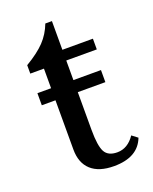

<svg xmlns="http://www.w3.org/2000/svg" viewBox="-125 -711 632 792"><g transform="rotate(-20 190.5 -315.0)"><path d="M103 -467H43V-504Q97 -536 126.5 -567Q156 -598 172 -640H201V-514H335V-467H201V-381H322V-328H201V-163Q201 -92 215.5 -65.5Q230 -39 270 -39Q316 -39 347 -85L372 -66Q343 10 238 10Q172 10 137.5 -21.5Q103 -53 103 -112V-328H43V-381H103Z"/></g></svg>

Font: Libre Baskerville
Style: Regular
Weight: 400
Designer: Pablo Impallari, Rodrigo Fuenzalida
Foundry: Pablo Impallari, Rodrigo Fuenzalida
Version: Version 1.000